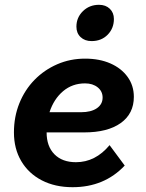

<svg xmlns="http://www.w3.org/2000/svg" viewBox="-20 -763 609 799"><path d="M499 -74Q414 16 282 16Q209 16 154 -12.5Q99 -41 68.5 -92.5Q38 -144 38 -212Q38 -277 60.5 -333Q83 -389 123.5 -430.5Q164 -472 218 -495.5Q272 -519 334 -519Q394 -519 439.5 -499Q485 -479 511 -443Q537 -407 537 -360Q537 -290 482.5 -251Q428 -212 330 -212H174Q174 -154 206.5 -121Q239 -88 296 -88Q377 -88 436 -159ZM334 -416Q281 -416 242.5 -383.5Q204 -351 186 -296H317Q359 -296 383 -312.5Q407 -329 407 -357Q407 -383 386.5 -399.5Q366 -416 334 -416ZM361 -592Q333 -592 315.5 -608.5Q298 -625 298 -652Q298 -690 325 -716.5Q352 -743 392 -743Q420 -743 437 -726.5Q454 -710 454 -684Q454 -645 428 -618.5Q402 -592 361 -592Z"/></svg>

Font: Wix Madefor Text
Style: Bold Italic
Weight: 700
Italic angle: -12°
Designer: Dalton Maag Ltd
Foundry: Dalton Maag Ltd
Version: Version 3.100